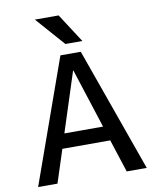

<svg xmlns="http://www.w3.org/2000/svg" viewBox="-101 -1037 906 1114"><g transform="rotate(-10 352.0 -480.0)"><path d="M322 -960 432 -790H332L182 -960ZM32 0 292 -730H412L672 0H554L491 -194H209L146 0ZM236 -280H464L351 -630H349Z"/></g></svg>

Font: M PLUS 1p Medium
Style: Regular
Weight: 500
Version: Version 1.062